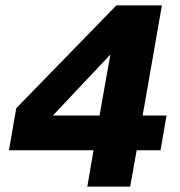

<svg xmlns="http://www.w3.org/2000/svg" viewBox="-20 -688 662 708"><path d="M460 0 484 -134H572L594 -262H506L577 -668H409L40 -289L13 -134H325L302 0ZM347 -262H175L387 -487Z"/></svg>

Font: Celebes ExtraBold
Style: Italic
Weight: 800
Italic angle: -10°
Designer: Anugrah Pasau
Foundry: Lafontype
Version: Version 1.000